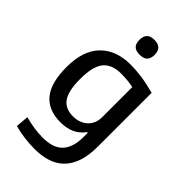

<svg xmlns="http://www.w3.org/2000/svg" viewBox="-289 -847 1158 1158"><g transform="rotate(45 290.0 -268.5)"><path d="M255 220Q210 220 164 214Q118 208 81 197L88 115Q125 125 164 131Q203 137 241 137Q280 137 311.5 128Q343 119 365.5 98Q388 77 400 42.5Q412 8 412 -42V-76H406Q355 -4 251 -4Q147 -4 94 -68Q41 -132 41 -266Q41 -407 111.5 -478.5Q182 -550 304 -550Q350 -550 400 -543Q450 -536 514 -519V-60Q514 18 495 71.5Q476 125 441.5 158Q407 191 359.5 205.5Q312 220 255 220ZM279 -83Q306 -83 329 -91Q352 -99 369.5 -114.5Q387 -130 397 -152.5Q407 -175 407 -205V-461Q382 -466 356.5 -468.5Q331 -471 302 -471Q224 -471 187 -426Q150 -381 150 -274Q150 -172 181 -127.5Q212 -83 279 -83ZM300 -630Q268 -630 252 -645Q236 -660 236 -694Q236 -757 300 -757Q365 -757 365 -694Q365 -660 348.5 -645Q332 -630 300 -630Z"/></g></svg>

Font: Encode Sans Narrow
Style: Medium
Weight: 500
Designer: Pablo Impallari, Andres Torresi
Foundry: Pablo Impallari, Andres Torresi
Version: Version 1.000; ttfautohint (v1.00) -l 8 -r 50 -G 200 -x 14 -